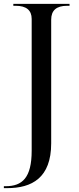

<svg xmlns="http://www.w3.org/2000/svg" viewBox="-31 -734 408 994"><path d="M-11 240H6C134 240 234 187 234 8V-632C234 -680 261 -704 316 -704H329V-714H38V-704H51C105 -704 133 -681 133 -636V46C133 187 84 230 -2 230H-11Z"/></svg>

Font: Noto Serif Display
Style: Regular
Weight: 400
Designer: Monotype Design Team
Foundry: Monotype Imaging Inc.
Version: Version 2.009